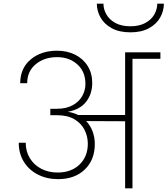

<svg xmlns="http://www.w3.org/2000/svg" viewBox="-20 -1025 912 1045"><path d="M853 -740V-705H701V0H661V-365L449 -366Q472 -342 484 -309.5Q496 -277 496 -241Q496 -155 441.5 -102.5Q387 -50 296 -50Q235 -50 186 -75Q137 -100 109.5 -145Q82 -190 82 -248H120Q120 -201 142.5 -164Q165 -127 204.5 -106.5Q244 -86 293 -86Q368 -86 413 -129.5Q458 -173 458 -243Q458 -282 440.5 -317.5Q423 -353 385.5 -375.5Q348 -398 290 -398H254V-433H290Q341 -433 376 -452.5Q411 -472 428 -503Q445 -534 445 -568Q445 -635 401 -674.5Q357 -714 291 -714Q221 -714 174.5 -675.5Q128 -637 128 -572H90Q90 -653 146.5 -701Q203 -749 291 -749Q345 -749 388.5 -727.5Q432 -706 457 -666Q482 -626 482 -574Q482 -514 449 -471.5Q416 -429 351 -417V-416Q380 -412 405 -399H661V-740ZM872 -1005Q872 -966 852 -930Q832 -894 791 -871.5Q750 -849 690 -849Q629 -849 588 -871.5Q547 -894 527 -930Q507 -966 507 -1005H543Q543 -975 559 -946.5Q575 -918 608 -900Q641 -882 690 -882Q738 -882 771 -900Q804 -918 820 -946.5Q836 -975 836 -1005Z"/></svg>

Font: Fz Poppins ExtLt
Style: Regular
Weight: 200
Designer: Ninad Kale (Devanagari), Jonny Pinhorn (Latin)
Foundry: Indian Type Foundry
Version: Vit hóa bi Vntype.Com & FontZin.Com